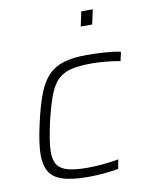

<svg xmlns="http://www.w3.org/2000/svg" viewBox="-82 -770 654 839"><g transform="rotate(-10 245.0 -351.0)"><path d="M243 8Q170 8 128.5 -5.5Q87 -19 70 -48Q53 -77 53 -123Q53 -148 58 -182Q63 -216 72 -256Q89 -333 108 -383.5Q127 -434 155 -463.5Q183 -493 224.5 -505.5Q266 -518 327 -518Q366 -518 408 -515Q450 -512 477 -506L468 -466Q442 -471 406.5 -474.5Q371 -478 341 -478Q284 -478 247.5 -468.5Q211 -459 188 -434.5Q165 -410 149.5 -366.5Q134 -323 118 -256Q109 -214 104 -182.5Q99 -151 99 -127Q99 -89 114 -68.5Q129 -48 161.5 -40Q194 -32 248 -32Q282 -32 320.5 -36Q359 -40 384 -45L376 -4Q351 1 314 4.5Q277 8 243 8ZM323 -645 337 -710H388L374 -645Z"/></g></svg>

Font: Saira SemiExpanded ExtraLight
Style: Italic
Weight: 250
Width: 6
Italic angle: -12°
Designer: Hector Gatti with collaboration of the Omnibus-Type team
Foundry: Omnibus-Type
Version: Version 1.101